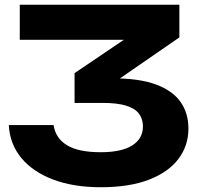

<svg xmlns="http://www.w3.org/2000/svg" viewBox="-20 -770 850 806"><path d="M63 -750H733V-613L404 -386L382 -441H456Q566 -441 635.5 -415Q705 -389 738 -342Q771 -295 771 -230Q771 -159 729.5 -103.5Q688 -48 606 -16Q524 16 403 16Q288 16 202.5 -16.5Q117 -49 69 -107.5Q21 -166 17 -245H205Q213 -190 261 -160.5Q309 -131 403 -131Q490 -131 535 -159.5Q580 -188 580 -239Q580 -270 564 -292Q548 -314 511 -326Q474 -338 410 -338H293V-463L636 -695L661 -603H63Z"/></svg>

Font: Unbounded SemiBold
Style: Regular
Weight: 600
Designer: Luke Prowse, Jean-Baptiste Morizot, Fátima Lázaro, Florian Runge
Foundry: NaN
Version: Version 1.700